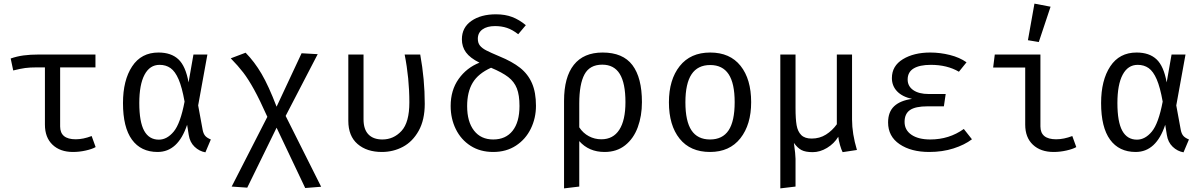

<svg xmlns="http://www.w3.org/2000/svg" viewBox="-20 -828 6640 1060"><path d="M508 -16Q489 -5 453.5 3Q418 11 383 11Q312 11 270 -29Q228 -69 228 -140V-456H183Q145 -456 119 -452.5Q93 -449 53 -439L39 -505Q73 -517 110 -522Q147 -527 195 -527H507V-456H312V-130Q312 -59 398 -59Q439 -59 486 -77Z M1021 -373 1048 -527H1125L1074 -246L1099 -110Q1103 -90 1112.5 -78.5Q1122 -67 1144 -58L1114 13Q1080 7 1054 -18Q1028 -43 1022 -83L1013 -139Q963 11 850 11Q758 11 708.5 -57Q659 -125 659 -259Q659 -385 709.5 -461.5Q760 -538 855 -538Q925 -538 965 -500.5Q1005 -463 1021 -373ZM749 -259Q749 -155 776 -106Q803 -57 857 -57Q902 -57 939 -101.5Q976 -146 999 -267Q985 -346 966 -390Q947 -434 921.5 -452Q896 -470 861 -470Q807 -470 778 -415.5Q749 -361 749 -259Z M1753 203 1665 210 1507 -123 1345 208 1259 202 1456 -183Q1414 -277 1382.5 -334Q1351 -391 1323 -427.5Q1295 -464 1254 -506L1336 -537Q1385 -487 1424 -420.5Q1463 -354 1507 -239L1645 -534L1734 -529L1557 -188Z M2325 -255Q2325 -166 2291.5 -106Q2258 -46 2204.5 -17.5Q2151 11 2088 11Q2005 11 1954 -33Q1903 -77 1903 -161V-527H1987V-169Q1987 -114 2014 -86Q2041 -58 2091 -58Q2153 -58 2196.5 -105Q2240 -152 2240 -263Q2240 -396 2214 -527H2300Q2325 -390 2325 -255Z M2883 -689 2841 -639Q2809 -664 2779 -674Q2749 -684 2713 -684Q2669 -684 2643.5 -665.5Q2618 -647 2618 -614Q2618 -591 2629.5 -576.5Q2641 -562 2664 -550Q2687 -538 2737 -517Q2808 -488 2851.5 -453.5Q2895 -419 2917 -368.5Q2939 -318 2939 -244Q2939 -176 2910.5 -117.5Q2882 -59 2828.5 -24Q2775 11 2703 11Q2631 11 2578 -23Q2525 -57 2496.5 -115Q2468 -173 2468 -243Q2468 -330 2512 -392Q2556 -454 2627 -482Q2575 -508 2552.5 -539Q2530 -570 2530 -611Q2530 -676 2582.5 -712.5Q2635 -749 2718 -749Q2769 -749 2808 -734Q2847 -719 2883 -689ZM2559 -242Q2559 -156 2597 -107Q2635 -58 2703 -58Q2772 -58 2810 -106Q2848 -154 2848 -243Q2848 -303 2833.5 -340Q2819 -377 2786 -402.5Q2753 -428 2691 -454Q2620 -422 2589.5 -371Q2559 -320 2559 -242Z M3524 -264Q3524 -188 3501 -125.5Q3478 -63 3431.5 -26Q3385 11 3318 11Q3231 11 3178 -49V202L3094 212V-271Q3094 -402 3148 -470Q3202 -538 3307 -538Q3419 -538 3471.5 -468.5Q3524 -399 3524 -264ZM3178 -257V-125Q3199 -93 3231 -76Q3263 -59 3300 -59Q3365 -59 3399 -111.5Q3433 -164 3433 -264Q3433 -369 3401.5 -420Q3370 -471 3305 -471Q3236 -471 3207 -417.5Q3178 -364 3178 -257Z M4127 -264Q4127 -140 4067.5 -64.5Q4008 11 3900 11Q3791 11 3732 -62.5Q3673 -136 3673 -263Q3673 -388 3732.5 -463Q3792 -538 3901 -538Q4010 -538 4068.5 -464.5Q4127 -391 4127 -264ZM3764 -263Q3764 -159 3797.5 -108.5Q3831 -58 3900 -58Q3969 -58 4002.5 -108.5Q4036 -159 4036 -264Q4036 -368 4002.5 -418.5Q3969 -469 3901 -469Q3832 -469 3798 -418Q3764 -367 3764 -263Z M4684 -168Q4684 -90 4711 0L4632 12Q4625 -1 4617.5 -27Q4610 -53 4608 -73Q4585 -35 4546 -11.5Q4507 12 4467 12Q4427 12 4405 0.5Q4383 -11 4363 -39Q4372 26 4372 49V202L4288 212V-527H4372V-231Q4372 -171 4378 -136.5Q4384 -102 4403.5 -82.5Q4423 -63 4461 -63Q4505 -63 4540 -85Q4575 -107 4600 -142V-527H4684Z M5101 -241Q5034 -241 5004 -220.5Q4974 -200 4974 -155Q4974 -110 5012 -84Q5050 -58 5116 -58Q5220 -58 5301 -116L5346 -59Q5305 -28 5244 -8.5Q5183 11 5110 11Q5010 11 4946.5 -32Q4883 -75 4883 -152Q4883 -210 4916.5 -241.5Q4950 -273 5015 -282Q4961 -294 4932.5 -324Q4904 -354 4904 -397Q4904 -464 4964.5 -501Q5025 -538 5116 -538Q5170 -538 5224 -524.5Q5278 -511 5316 -484L5274 -432Q5209 -470 5119 -470Q5057 -470 5024 -450Q4991 -430 4991 -389Q4991 -352 5022 -330.5Q5053 -309 5107 -309H5201L5191 -241Z M5463 -455 5472 -527H5724V-130Q5724 -59 5811 -59Q5853 -59 5900 -77L5922 -16Q5903 -5 5867.5 3Q5832 11 5797 11Q5725 11 5682.5 -29Q5640 -69 5640 -140V-455ZM5780 -791 5715 -596 5655 -606 5691 -808Z M6421 -373 6448 -527H6525L6474 -246L6499 -110Q6503 -90 6512.5 -78.5Q6522 -67 6544 -58L6514 13Q6480 7 6454 -18Q6428 -43 6422 -83L6413 -139Q6363 11 6250 11Q6158 11 6108.5 -57Q6059 -125 6059 -259Q6059 -385 6109.5 -461.5Q6160 -538 6255 -538Q6325 -538 6365 -500.5Q6405 -463 6421 -373ZM6149 -259Q6149 -155 6176 -106Q6203 -57 6257 -57Q6302 -57 6339 -101.5Q6376 -146 6399 -267Q6385 -346 6366 -390Q6347 -434 6321.5 -452Q6296 -470 6261 -470Q6207 -470 6178 -415.5Q6149 -361 6149 -259Z"/></svg>

Font: FiraDG Mono
Style: Regular
Weight: 400
Designer: Carrois Corporate & Edenspiekermann AG
Foundry: Carrois Corporate GbR & Edenspiekermann AG
Version: Version 3.206